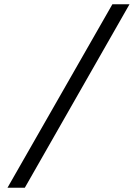

<svg xmlns="http://www.w3.org/2000/svg" viewBox="-20 -706 640 897"><path d="M96 171H15L505 -686H585Z"/></svg>

Font: Chivo
Style: Regular
Weight: 400
Designer: Hector Gatti
Foundry: Omnibus-Type
Version: Version 1.006; ttfautohint (v1.4.1)